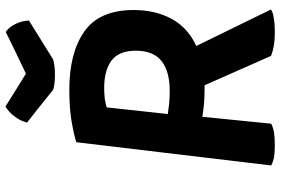

<svg xmlns="http://www.w3.org/2000/svg" viewBox="-176 -810 991 678"><g transform="rotate(-90 319.0 -471.5)"><path d="M345.7 -244.1Q348.6 -244.1 356.4 -244.1Q381.8 -185.5 460 -9.8Q472.7 -3.9 494.1 0Q514.6 3.9 544.9 3.9Q575.2 3.9 594.7 0Q615.2 -2.9 624 -9.8Q581.1 -97.7 495.1 -273.4Q559.6 -302.7 590.8 -360.4Q622.1 -418 622.1 -494.1Q622.1 -616.2 545.9 -668.9Q470.7 -721.7 340.8 -721.7Q282.2 -721.7 235.4 -714.8Q188.5 -707 155.3 -697.3Q127.9 -467.8 73.2 -8.8Q84 -2.9 100.6 1Q117.2 3.9 144.5 3.9Q173.8 3.9 191.4 1Q210 -2.9 220.7 -8.8Q228.5 -89.8 245.1 -252Q262.7 -249 290 -246.1Q318.4 -244.1 345.7 -244.1ZM278.3 -589.8Q291 -593.8 309.6 -596.7Q328.1 -598.6 347.7 -598.6Q409.2 -598.6 444.3 -572.3Q478.5 -545.9 478.5 -486.3Q478.5 -424.8 441.4 -395.5Q404.3 -367.2 336.9 -367.2Q314.5 -367.2 292 -369.1Q269.5 -372.1 254.9 -374Q262.7 -446.3 278.3 -589.8ZM281.2 -947.3Q261.7 -935.5 247.1 -916Q231.4 -896.5 224.6 -871.1Q263.7 -840.8 339.8 -779.3Q346.7 -776.4 360.4 -774.4Q374 -772.5 392.6 -772.5Q412.1 -772.5 425.8 -774.4Q440.4 -776.4 448.2 -779.3Q494.1 -807.6 585 -864.3Q584 -888.7 573.2 -911.1Q562.5 -933.6 544.9 -946.3Q496.1 -921.9 397.5 -875Q368.2 -892.6 281.2 -947.3Z"/></g></svg>

Font: cl
Style: Bold Italic
Weight: 400
Designer: Mitja Miklavcic
Version: Version 7.504; 2011; Build 1022